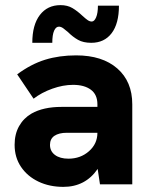

<svg xmlns="http://www.w3.org/2000/svg" viewBox="-20 -719 588 749"><path d="M361 -60Q313 10 227 10Q173 10 130 -10.5Q87 -31 62 -68Q37 -105 37 -154Q37 -196 54.5 -227Q72 -258 103 -276Q149 -302 220 -302H360V-312Q360 -350 334.5 -369Q309 -388 265 -388Q226 -388 184 -373Q142 -358 111 -334L47 -429Q101 -469 156 -486Q211 -503 277 -503Q379 -503 437.5 -452Q496 -401 496 -312V0H370ZM247 -100Q294 -100 327 -129Q360 -158 360 -201H240Q210 -201 192 -189Q175 -177 175 -154Q175 -129 194.5 -114.5Q214 -100 247 -100ZM245 -594Q236 -602 227 -608.5Q218 -615 210 -615Q198 -615 191 -599Q184 -583 184 -552H106Q106 -622 135.5 -660.5Q165 -699 216 -699Q243 -699 262.5 -687.5Q282 -676 302 -657Q314 -646 322 -640.5Q330 -635 338 -635Q348 -635 355 -651.5Q362 -668 362 -697H444Q444 -627 415.5 -589.5Q387 -552 336 -552Q305 -552 284.5 -563.5Q264 -575 245 -594Z"/></svg>

Font: Hanken Grotesk ExtraBold
Style: Regular
Weight: 800
Designer: Alfredo Marco Pradil
Foundry: Hanken Design Co.
Version: Version 3.014